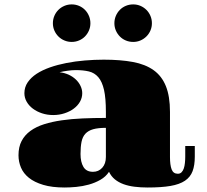

<svg xmlns="http://www.w3.org/2000/svg" viewBox="-20 -833 939 872"><path d="M585 -642.6Q566.9 -642.6 551.3 -649.2Q535.6 -655.8 524.2 -667.5Q512.7 -679.2 506.1 -694.6Q499.5 -710 499.5 -727.5Q499.5 -745.1 506.1 -760.7Q512.7 -776.4 524.2 -788.1Q535.6 -799.8 551.3 -806.4Q566.9 -813 585 -813Q602.5 -813 617.9 -806.4Q633.3 -799.8 645 -788.1Q656.7 -776.4 663.3 -760.7Q669.9 -745.1 669.9 -727.5Q669.9 -710 663.3 -694.6Q656.7 -679.2 645 -667.5Q633.3 -655.8 617.9 -649.2Q602.5 -642.6 585 -642.6ZM305.7 -642.6Q288.1 -642.6 272.5 -649.2Q256.8 -655.8 245.1 -667.5Q233.4 -679.2 226.8 -694.6Q220.2 -710 220.2 -727.5Q220.2 -745.1 226.8 -760.7Q233.4 -776.4 245.1 -788.1Q256.8 -799.8 272.5 -806.4Q288.1 -813 305.7 -813Q323.2 -813 338.9 -806.4Q354.5 -799.8 366 -788.1Q377.4 -776.4 384 -760.7Q390.6 -745.1 390.6 -727.5Q390.6 -710 384 -694.6Q377.4 -679.2 366 -667.5Q354.5 -655.8 338.9 -649.2Q323.2 -642.6 305.7 -642.6ZM64 -127.9Q64 -165.5 78.1 -192.6Q92.3 -219.7 118.2 -238.5Q144 -257.3 180.2 -268.8Q216.3 -280.3 260.5 -286.6Q304.7 -293 355.5 -295.2Q406.2 -297.4 460.9 -297.4V-324.7Q460.9 -387.2 452.4 -424.8Q443.8 -462.4 426.5 -482.4Q409.2 -502.4 383.8 -508.5Q358.4 -514.6 324.7 -514.6Q306.6 -514.6 286.4 -511.7Q266.1 -508.8 250.5 -504.9Q272.9 -502.4 292 -493.7Q311 -484.9 324.7 -471.7Q338.4 -458.5 345.9 -442.4Q353.5 -426.3 353.5 -409.7Q353.5 -389.2 343.3 -371.1Q333 -353 314.9 -339.6Q296.9 -326.2 272.9 -318.4Q249 -310.5 221.7 -310.5Q194.3 -310.5 170.7 -318.4Q147 -326.2 129.2 -339.6Q111.3 -353 101.1 -371.1Q90.8 -389.2 90.8 -409.7Q90.8 -437 105.7 -459Q120.6 -481 146.2 -497.8Q171.9 -514.6 206.8 -526.9Q241.7 -539.1 281.7 -546.9Q321.8 -554.7 365 -558.3Q408.2 -562 451.2 -562Q527.3 -562 583.7 -551.5Q640.1 -541 677.5 -514.4Q714.8 -487.8 733.4 -441.7Q752 -395.5 752 -324.7V-120.1Q752 -83.5 759.5 -63.7Q767.1 -43.9 787.6 -43.9Q797.9 -43.9 804.4 -50.5Q811 -57.1 814.7 -67.9Q818.4 -78.6 819.8 -92.8Q821.3 -106.9 821.3 -121.6V-169.9H864.7V-121.6Q864.7 -82.5 854.7 -55.7Q844.7 -28.8 820.1 -12.2Q795.4 4.4 754.2 11.5Q712.9 18.6 650.4 18.6Q618.7 18.6 591.1 15.1Q563.5 11.7 540.8 3.4Q518.1 -4.9 501.5 -18.6Q484.9 -32.2 475.1 -52.7Q460.4 -30.3 436 -16.4Q411.6 -2.4 383.3 5.4Q355 13.2 326.2 15.9Q297.4 18.6 273.4 18.6Q216.3 18.6 176.3 6.6Q136.2 -5.4 111.3 -25.4Q86.4 -45.4 75.2 -72Q64 -98.6 64 -127.9ZM345.7 -133.3Q345.7 -97.2 358.9 -75Q372.1 -52.7 402.3 -52.7Q427.7 -52.7 444.3 -71Q460.9 -89.4 460.9 -120.1V-252.4Q425.8 -252.4 403.3 -246.1Q380.9 -239.7 367.9 -225.8Q355 -211.9 350.3 -189Q345.7 -166 345.7 -133.3Z"/></svg>

Font: GravitasOne
Style: Regular
Weight: 400
Designer: Riccardo De Franceschi
Foundry: Sorkin Type Co.
Version: Version 1.001